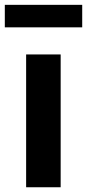

<svg xmlns="http://www.w3.org/2000/svg" viewBox="-31 -789 366 809"><path d="M79.1 0V-559.6H224.6V0ZM-10.7 -673.8V-768.6H315.4V-673.8Z"/></svg>

Font: Gen Shin Gothic Bold
Style: Bold
Weight: 700
Designer: [Source Han Sans]
Ryoko NISHIZUKA  (kana & ideographs); Paul D. Hunt (Latin, Greek & Cyrillic); Wenlong ZHANG  (bopomofo
Version: Version 1.002.20150607